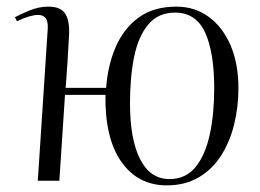

<svg xmlns="http://www.w3.org/2000/svg" viewBox="-20 -545 785 579"><path d="M483 14Q396 14 346 -57Q296 -128 298 -259H176L159 0H94L124 -459Q125 -481 117.5 -490.5Q110 -500 95 -500Q84 -500 68 -495.5Q52 -491 31 -481L25 -493Q43 -503 70.5 -514Q98 -525 126 -525Q164 -525 177.5 -502.5Q191 -480 188 -435Q186 -395 183.5 -356.5Q181 -318 178 -280H300Q305 -348 329 -403.5Q353 -459 398 -492Q443 -525 512 -525Q567 -525 609 -494.5Q651 -464 675 -409Q699 -354 699 -279Q699 -222 686 -169.5Q673 -117 646.5 -75.5Q620 -34 579 -10Q538 14 483 14ZM491 -5Q540 -5 569.5 -41Q599 -77 612.5 -139Q626 -201 626 -279Q626 -387 598.5 -447Q571 -507 508 -507Q457 -507 427 -471Q397 -435 384.5 -373.5Q372 -312 372 -234Q372 -125 402.5 -65Q433 -5 491 -5Z"/></svg>

Font: Literata 72pt Light
Style: Italic
Weight: 300
Italic angle: -2°
Designer: Latin by Veronika Burian and Jose Scaglione. Greek by Irene Vlachou. Cyrillic by Vera Evstafieva
Foundry: TypeTogether
Version: Version 3.002